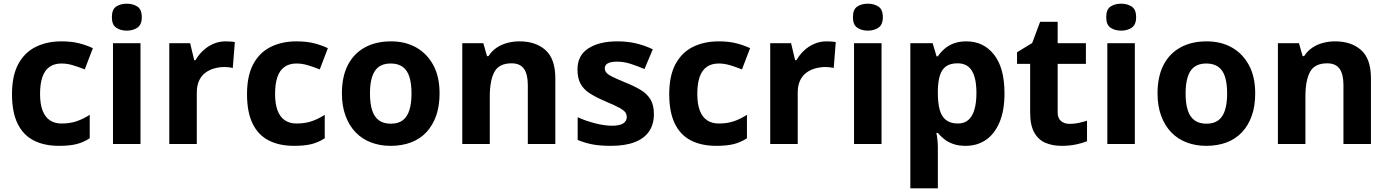

<svg xmlns="http://www.w3.org/2000/svg" viewBox="-20 -780 7521 1040"><path d="M300 10Q219 10 162 -19.5Q105 -49 75 -111Q45 -173 45 -270Q45 -370 79 -433Q113 -496 173.5 -526Q234 -556 313 -556Q369 -556 410.5 -545Q452 -534 483 -519L439 -404Q404 -418 373.5 -427Q343 -436 313 -436Q274 -436 248 -417.5Q222 -399 209.5 -362.5Q197 -326 197 -271Q197 -217 210.5 -181.5Q224 -146 250 -128.5Q276 -111 313 -111Q360 -111 396 -123.5Q432 -136 466 -158V-31Q432 -9 394.5 0.5Q357 10 300 10Z M741 -546V0H592V-546ZM667 -760Q700 -760 724 -744.5Q748 -729 748 -686.8Q748 -646 724 -630Q700 -614 667 -614Q632.7 -614 609.4 -630Q586 -646 586 -686.8Q586 -729 609.4 -744.5Q632.7 -760 667 -760Z M1202 -556Q1213 -556 1228 -555Q1243 -554 1252 -552L1241 -412Q1234 -414 1220.5 -415.5Q1207 -417 1197 -417Q1168 -417 1141 -409.5Q1114 -402 1092.5 -386Q1071 -370 1058.5 -343.5Q1046 -317 1046 -278V0H897V-546H1010L1032 -454H1039Q1055 -482 1079 -505Q1103 -528 1134.5 -542Q1166 -556 1202 -556Z M1573 10Q1492 10 1435 -19.5Q1378 -49 1348 -111Q1318 -173 1318 -270Q1318 -370 1352 -433Q1386 -496 1446.5 -526Q1507 -556 1586 -556Q1642 -556 1683.5 -545Q1725 -534 1756 -519L1712 -404Q1677 -418 1646.5 -427Q1616 -436 1586 -436Q1547 -436 1521 -417.5Q1495 -399 1482.5 -362.5Q1470 -326 1470 -271Q1470 -217 1483.5 -181.5Q1497 -146 1523 -128.5Q1549 -111 1586 -111Q1633 -111 1669 -123.5Q1705 -136 1739 -158V-31Q1705 -9 1667.5 0.5Q1630 10 1573 10Z M2361 -274Q2361 -205.6 2342.5 -153.1Q2323.9 -100.5 2289.5 -63.7Q2255 -27 2206 -8.5Q2157 10 2095.4 10Q2038.2 10 1989.6 -8.5Q1941 -27 1906 -63.5Q1871 -100 1851.5 -153Q1832 -206 1832 -274.2Q1832 -364.7 1864 -427.3Q1896.1 -489.9 1955.9 -522.9Q2015.7 -556 2098 -556Q2175.4 -556 2234.2 -523Q2293 -490 2327 -427.3Q2361 -364.7 2361 -274ZM1984 -273.8Q1984 -220 1995.5 -183.5Q2007 -147 2032 -128.5Q2057 -110 2097 -110Q2137 -110 2161.5 -128.5Q2186 -147 2197.5 -183.5Q2209 -220 2209 -273.6Q2209 -328 2197.5 -364Q2186 -400 2161 -418Q2136.1 -436 2096.3 -436Q2037 -436 2010.5 -395.5Q1984 -355 1984 -273.8Z M2794 -556Q2882 -556 2935 -508.5Q2988 -461 2988 -356V0H2839V-319Q2839 -378 2818 -407.5Q2797 -437 2751 -437Q2683 -437 2658 -390.5Q2633 -344 2633 -257V0H2484V-546H2598L2618 -476H2626Q2644 -504 2670 -521.5Q2696 -539 2728 -547.5Q2760 -556 2794 -556Z M3522 -162Q3522 -107 3496 -68.5Q3470 -30 3418 -10Q3366 10 3289 10Q3232 10 3191 2.5Q3150 -5 3109 -22V-145Q3153 -125 3204 -112Q3255 -99 3294 -99Q3338 -99 3356.5 -112Q3375 -125 3375 -146Q3375 -160 3367.5 -171Q3360 -182 3335 -196Q3310 -210 3257 -232Q3206 -254 3173 -275.5Q3140 -297 3124 -327.5Q3108 -358 3108 -404Q3108 -480 3167 -518Q3226 -556 3324 -556Q3375 -556 3421 -546Q3467 -536 3516 -513L3471 -406Q3431 -423 3395 -434.5Q3359 -446 3322 -446Q3289 -446 3272.5 -437Q3256 -428 3256 -410Q3256 -397 3264.5 -386.5Q3273 -376 3297.5 -364Q3322 -352 3370 -332Q3417 -313 3451 -292.5Q3485 -272 3503.5 -241.5Q3522 -211 3522 -162Z M3860 10Q3779 10 3722 -19.5Q3665 -49 3635 -111Q3605 -173 3605 -270Q3605 -370 3639 -433Q3673 -496 3733.5 -526Q3794 -556 3873 -556Q3929 -556 3970.5 -545Q4012 -534 4043 -519L3999 -404Q3964 -418 3933.5 -427Q3903 -436 3873 -436Q3834 -436 3808 -417.5Q3782 -399 3769.5 -362.5Q3757 -326 3757 -271Q3757 -217 3770.5 -181.5Q3784 -146 3810 -128.5Q3836 -111 3873 -111Q3920 -111 3956 -123.5Q3992 -136 4026 -158V-31Q3992 -9 3954.5 0.5Q3917 10 3860 10Z M4457 -556Q4468 -556 4483 -555Q4498 -554 4507 -552L4496 -412Q4489 -414 4475.5 -415.5Q4462 -417 4452 -417Q4423 -417 4396 -409.5Q4369 -402 4347.5 -386Q4326 -370 4313.5 -343.5Q4301 -317 4301 -278V0H4152V-546H4265L4287 -454H4294Q4310 -482 4334 -505Q4358 -528 4389.5 -542Q4421 -556 4457 -556Z M4755 -546V0H4606V-546ZM4681 -760Q4714 -760 4738 -744.5Q4762 -729 4762 -686.8Q4762 -646 4738 -630Q4714 -614 4681 -614Q4646.7 -614 4623.4 -630Q4600 -646 4600 -686.8Q4600 -729 4623.4 -744.5Q4646.7 -760 4681 -760Z M5215 -556Q5307 -556 5364 -484.5Q5421 -413 5421 -274Q5421 -181 5394 -117.5Q5367 -54 5320 -22Q5273 10 5211 10Q5172 10 5143.5 0Q5115 -10 5095 -26Q5075 -42 5060 -60H5052Q5056 -41 5058 -20.5Q5060 0 5060 20V240H4911V-546H5032L5053 -475H5060Q5075 -497 5096 -515.5Q5117 -534 5146.5 -545Q5176 -556 5215 -556ZM5167 -437Q5128 -437 5105 -421Q5082 -405 5071.5 -372.5Q5061 -340 5060 -291V-275Q5060 -222 5070 -185.5Q5080 -149 5104 -130Q5128 -111 5169 -111Q5203 -111 5225 -130Q5247 -149 5258 -186Q5269 -223 5269 -276Q5269 -356 5244.5 -396.5Q5220 -437 5167 -437Z M5774 -109Q5799 -109 5822 -114Q5845 -119 5868 -126V-15Q5844 -5 5808.5 2.5Q5773 10 5731 10Q5682 10 5643.5 -6Q5605 -22 5582.5 -61.5Q5560 -101 5560 -171V-434H5489V-497L5571 -547L5614 -662H5709V-546H5862V-434H5709V-171Q5709 -140 5727 -124.5Q5745 -109 5774 -109Z M6127 -546V0H5978V-546ZM6053 -760Q6086 -760 6110 -744.5Q6134 -729 6134 -686.8Q6134 -646 6110 -630Q6086 -614 6053 -614Q6018.7 -614 5995.4 -630Q5972 -646 5972 -686.8Q5972 -729 5995.4 -744.5Q6018.7 -760 6053 -760Z M6779 -274Q6779 -205.6 6760.5 -153.1Q6741.9 -100.5 6707.5 -63.7Q6673 -27 6624 -8.5Q6575 10 6513.4 10Q6456.2 10 6407.6 -8.5Q6359 -27 6324 -63.5Q6289 -100 6269.5 -153Q6250 -206 6250 -274.2Q6250 -364.7 6282 -427.3Q6314.1 -489.9 6373.9 -522.9Q6433.7 -556 6516 -556Q6593.4 -556 6652.2 -523Q6711 -490 6745 -427.3Q6779 -364.7 6779 -274ZM6402 -273.8Q6402 -220 6413.5 -183.5Q6425 -147 6450 -128.5Q6475 -110 6515 -110Q6555 -110 6579.5 -128.5Q6604 -147 6615.5 -183.5Q6627 -220 6627 -273.6Q6627 -328 6615.5 -364Q6604 -400 6579 -418Q6554.1 -436 6514.3 -436Q6455 -436 6428.5 -395.5Q6402 -355 6402 -273.8Z M7212 -556Q7300 -556 7353 -508.5Q7406 -461 7406 -356V0H7257V-319Q7257 -378 7236 -407.5Q7215 -437 7169 -437Q7101 -437 7076 -390.5Q7051 -344 7051 -257V0H6902V-546H7016L7036 -476H7044Q7062 -504 7088 -521.5Q7114 -539 7146 -547.5Q7178 -556 7212 -556Z"/></svg>

Font: Noto Sans Gujarati
Style: Regular
Weight: 400
Designer: Jelle Bosma - Monotype Design Team, Universal Thirst
Foundry: Monotype Imaging Inc.
Version: Version 2.102